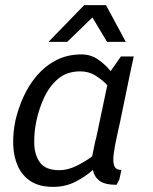

<svg xmlns="http://www.w3.org/2000/svg" viewBox="-20 -720 595 748"><path d="M293 -442Q241 -442 207 -413.5Q173 -385 152.5 -341Q132 -297 122 -250Q112 -203 113.5 -158.5Q115 -114 137 -85.5Q159 -57 211 -57Q244 -57 278.5 -74Q313 -91 339 -111L351 -169Q353 -175 355 -184L398 -388Q380 -408 353 -425Q326 -442 293 -442ZM434 0Q389 0 368 -15.5Q347 -31 342 -58Q313 -32 274 -12Q235 8 187 8Q133 8 99.5 -14Q66 -36 49.5 -73Q33 -110 31.5 -156Q30 -202 40 -250Q51 -298 72 -344Q93 -390 125 -427Q157 -464 200 -486Q243 -508 297 -508Q334 -508 362.5 -488Q391 -468 411 -443L451 -500H501L486 -430L448 -246L437 -196Q428 -156 423.5 -124.5Q419 -93 424.5 -75.5Q430 -58 453 -58L445 -21ZM169 -557 308 -700H393L470 -557H397L340 -652L242 -557Z"/></svg>

Font: Epunda Sans
Style: Italic
Weight: 400
Italic angle: -12.0243°
Designer: Simon Atzbach
Foundry: typofactur
Version: Version 2.204; ttfautohint (v1.8.4.7-5d5b)